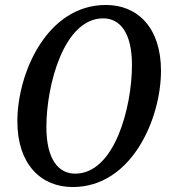

<svg xmlns="http://www.w3.org/2000/svg" viewBox="-20 -744 688 774"><path d="M273 10C511 10 629 -265 629 -459C629 -632 535 -724 407 -724C169 -724 50 -449 50 -255C50 -82 145 10 273 10ZM283 -44C216 -44 167 -101 167 -232C167 -400 237 -670 396 -670C463 -670 512 -613 512 -482C512 -314 443 -44 283 -44Z"/></svg>

Font: Noto Serif Condensed Medium
Style: Italic
Weight: 500
Width: 3
Italic angle: -12°
Designer: Monotype Design Team
Foundry: Monotype Imaging Inc.
Version: Version 2.013